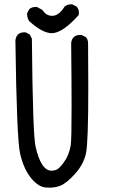

<svg xmlns="http://www.w3.org/2000/svg" viewBox="-20 -860 540 885"><path d="M208 5 189 4Q154 0 121 -42Q88 -84 72.5 -153Q57 -222 51 -674Q56 -711 92 -711H98L117 -701L127 -682Q131 -239 144 -184Q169 -73 218 -73Q224 -73 237.5 -76.5Q251 -80 274.5 -112Q298 -144 306 -190Q310 -216 310 -372Q310 -484 308 -662Q313 -699 350 -699H356L376 -689Q386 -678 386 -660L387 -460Q387 -204 376.5 -154Q366 -104 327 -60Q288 -16 258 -4Q235 5 208 5ZM218 -707Q177 -707 115 -762Q105 -776 105 -795V-799L115 -818Q127 -828 144 -828H150L176 -814Q192 -787 221 -787Q251 -787 278 -830Q290 -840 307 -840H313L333 -830Q344 -818 344 -801L343 -791Q268 -707 218 -707Z"/></svg>

Font: Xiaolai SC
Style: Regular
Weight: 400
Designer: Nozomi Seto 瀬戸のぞみ
Version: Version 3.11;December 4, 2020;FontCreator 13.0.0.2613 64-bit